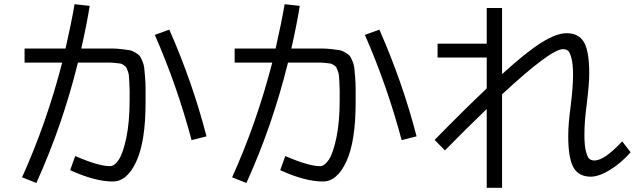

<svg xmlns="http://www.w3.org/2000/svg" viewBox="-20 -831 3040 914"><path d="M97 -533V-600H292Q320 -723 335 -811L407 -803Q393 -715 367 -600H457Q494 -600 514.5 -600Q535 -600 560 -597Q585 -594 597 -592Q609 -590 624 -581Q639 -572 644.5 -565.5Q650 -559 657.5 -541Q665 -523 666.5 -509Q668 -495 670.5 -465Q673 -435 673 -411Q673 -387 673 -343Q673 -158 629 -62.5Q585 33 517 33Q432 33 314 -21L338 -88Q450 -40 503 -40Q525 -40 545.5 -71Q566 -102 581.5 -176Q597 -250 597 -353Q597 -386 597 -402Q597 -418 595.5 -440.5Q594 -463 593.5 -471.5Q593 -480 588 -493.5Q583 -507 581 -510.5Q579 -514 569 -521Q559 -528 553.5 -528.5Q548 -529 531.5 -531Q515 -533 504.5 -533Q494 -533 470 -533H351Q277 -233 153 40L85 13Q202 -246 276 -533ZM717 -665 786 -690Q897 -438 963 -182L892 -164Q823 -423 717 -665Z M1097 -533V-600H1292Q1320 -723 1335 -811L1407 -803Q1393 -715 1367 -600H1457Q1494 -600 1514.5 -600Q1535 -600 1560 -597Q1585 -594 1597 -592Q1609 -590 1624 -581Q1639 -572 1644.5 -565.5Q1650 -559 1657.5 -541Q1665 -523 1666.5 -509Q1668 -495 1670.5 -465Q1673 -435 1673 -411Q1673 -387 1673 -343Q1673 -158 1629 -62.5Q1585 33 1517 33Q1432 33 1314 -21L1338 -88Q1450 -40 1503 -40Q1525 -40 1545.5 -71Q1566 -102 1581.5 -176Q1597 -250 1597 -353Q1597 -386 1597 -402Q1597 -418 1595.5 -440.5Q1594 -463 1593.5 -471.5Q1593 -480 1588 -493.5Q1583 -507 1581 -510.5Q1579 -514 1569 -521Q1559 -528 1553.5 -528.5Q1548 -529 1531.5 -531Q1515 -533 1504.5 -533Q1494 -533 1470 -533H1351Q1277 -233 1153 40L1085 13Q1202 -246 1276 -533ZM1717 -665 1786 -690Q1897 -438 1963 -182L1892 -164Q1823 -423 1717 -665Z M2063 -623H2297V-793H2370V-478Q2485 -583 2557 -628Q2629 -673 2677 -673Q2735 -673 2760 -630Q2785 -587 2785 -480Q2785 -432 2773 -334Q2762 -254 2762 -190Q2762 -138 2769.5 -109.5Q2777 -81 2786.5 -74Q2796 -67 2810 -67Q2857 -67 2942 -158L2982 -106Q2936 -54 2883.5 -22Q2831 10 2792 10Q2735 10 2710 -34Q2685 -78 2685 -183Q2685 -242 2697 -329Q2708 -419 2708 -473Q2708 -525 2700.5 -553.5Q2693 -582 2684 -589.5Q2675 -597 2660 -597Q2602 -597 2370 -382V63H2297V-312Q2201 -220 2098 -115L2049 -165Q2192 -311 2297 -410V-557H2063Z"/></svg>

Font: M PLUS 1p
Style: Regular
Weight: 400
Version: Version 1.062